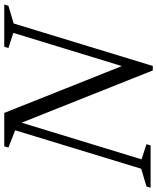

<svg xmlns="http://www.w3.org/2000/svg" viewBox="46 -770 720 879"><g transform="rotate(-90 405.5 -330.0)"><path d="M550 -114 533 -99 695 -628.5 625.5 -651 631.5 -670H825L819 -651L738 -627L543.5 10H523L271.5 -621.5L290 -610.5L116 -41.5L185.5 -19L179.5 0H-14L-8 -19L73 -43L249 -620L170 -651L175.5 -670H328.5Z"/></g></svg>

Font: Newsreader Text
Style: Italic
Weight: 400
Italic angle: -17°
Designer: Hugues Gentile
Foundry: Production Type
Version: Version 1.001